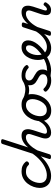

<svg xmlns="http://www.w3.org/2000/svg" viewBox="1247 -2177 949 3483"><g transform="rotate(-90 1721.5 -435.5)"><path d="M274 17Q163 17 108.5 -40.5Q54 -98 54 -189Q54 -242 73.5 -299.5Q93 -357 131 -407Q169 -457 225.5 -488Q282 -519 355 -519Q414 -519 454.5 -501Q495 -483 525 -448Q540 -430 535.5 -417.5Q531 -405 519 -394Q506 -384 493 -382.5Q480 -381 466 -396Q447 -417 419 -428Q391 -439 346 -439Q296 -439 258 -414Q220 -389 194.5 -349.5Q169 -310 156.5 -266.5Q144 -223 144 -185Q144 -153 157.5 -124Q171 -95 202 -77.5Q233 -60 284 -60Q298 -60 303.5 -48.5Q309 -37 307 -21.5Q305 -6 296.5 5.5Q288 17 274 17Z M268 17Q259 17 255 5.5Q251 -6 252.5 -21.5Q254 -37 260.5 -48.5Q267 -60 279 -60Q350 -60 420.5 -92.5Q491 -125 557 -183.5Q623 -242 677 -321Q683 -328 694 -322Q705 -316 712.5 -305Q720 -294 715 -286Q656 -193 583 -125Q510 -57 430 -20Q350 17 268 17Z M1058 17Q1021 17 997 4Q973 -9 961.5 -32.5Q950 -56 950.5 -86.5Q951 -117 962 -152L1024 -344Q1039 -389 1026 -414.5Q1013 -440 969 -440Q940 -440 908.5 -425Q877 -410 846.5 -382Q816 -354 787.5 -315.5Q759 -277 735 -231L664 -11Q659 2 649 8.5Q639 15 616 15Q600 15 586.5 8Q573 1 579 -18L849 -858Q855 -878 864.5 -884Q874 -890 894 -890Q925 -890 933.5 -880.5Q942 -871 935 -851L789 -399Q812 -429 837.5 -451Q863 -473 890 -488.5Q917 -504 945 -511.5Q973 -519 1001 -519Q1057 -519 1085.5 -493Q1114 -467 1118.5 -420Q1123 -373 1102 -311L1048 -143Q1032 -95 1040.5 -76.5Q1049 -58 1081 -58Q1095 -58 1101.5 -46.5Q1108 -35 1105.5 -20.5Q1103 -6 1091 5.5Q1079 17 1058 17Z M1058 17Q1044 17 1037.5 5.5Q1031 -6 1033.5 -20.5Q1036 -35 1048 -46.5Q1060 -58 1081 -58Q1107 -58 1133.5 -69Q1160 -80 1186 -101.5Q1212 -123 1234 -153Q1256 -183 1273 -220Q1278 -235 1290.5 -234.5Q1303 -234 1312.5 -224.5Q1322 -215 1318 -201Q1300 -150 1272 -109.5Q1244 -69 1210 -41Q1176 -13 1137 2Q1098 17 1058 17Z M1456 19Q1394 19 1351 -6Q1308 -31 1286.5 -75.5Q1265 -120 1265 -176Q1265 -229 1284 -288.5Q1303 -348 1340.5 -400.5Q1378 -453 1434.5 -486Q1491 -519 1566 -519Q1628 -519 1670.5 -495.5Q1713 -472 1734.5 -429.5Q1756 -387 1756 -331Q1756 -291 1744.5 -243.5Q1733 -196 1709.5 -149.5Q1686 -103 1650 -65Q1614 -27 1565.5 -4Q1517 19 1456 19ZM1466 -61Q1515 -61 1552 -87Q1589 -113 1614 -153.5Q1639 -194 1652 -238.5Q1665 -283 1665 -321Q1665 -360 1652 -386Q1639 -412 1615 -425.5Q1591 -439 1558 -439Q1508 -439 1470 -413.5Q1432 -388 1406.5 -348Q1381 -308 1368 -264Q1355 -220 1355 -183Q1355 -144 1368.5 -116.5Q1382 -89 1407 -75Q1432 -61 1466 -61Z M1828 -381Q1793 -381 1747 -392Q1701 -403 1661 -430Q1641 -444 1642.5 -460.5Q1644 -477 1655.5 -487.5Q1667 -498 1675 -493Q1700 -477 1731.5 -467.5Q1763 -458 1793 -454Q1823 -450 1843 -450Q1873 -450 1908 -459Q1943 -468 1979 -488Q1993 -496 2003.5 -485.5Q2014 -475 2012.5 -458.5Q2011 -442 1989 -430Q1952 -411 1925 -400Q1898 -389 1875.5 -385Q1853 -381 1828 -381Z M2070 -17Q2099 -29 2125.5 -38.5Q2152 -48 2173.5 -53Q2195 -58 2209 -58Q2218 -58 2220 -46.5Q2222 -35 2218 -20.5Q2214 -6 2205.5 5.5Q2197 17 2185 17Q2165 17 2144 13Q2123 9 2097.5 8Q2072 7 2038 13ZM2000 19Q1959 19 1921.5 7.5Q1884 -4 1854.5 -23.5Q1825 -43 1806 -67Q1800 -76 1799.5 -86Q1799 -96 1814 -109Q1827 -121 1838 -123Q1849 -125 1859 -113Q1882 -88 1919 -69Q1956 -50 2001 -50Q2039 -50 2064.5 -59Q2090 -68 2103 -86.5Q2116 -105 2116 -131Q2116 -157 2101.5 -174Q2087 -191 2064.5 -204.5Q2042 -218 2016 -231.5Q1990 -245 1967.5 -262.5Q1945 -280 1930.5 -306.5Q1916 -333 1916 -372Q1916 -409 1934.5 -442.5Q1953 -476 1993.5 -497.5Q2034 -519 2096 -519Q2141 -519 2177 -508Q2213 -497 2237.5 -480Q2262 -463 2274 -445Q2284 -432 2284 -422.5Q2284 -413 2270 -401Q2258 -392 2248 -389Q2238 -386 2227 -396Q2203 -418 2170 -434Q2137 -450 2094 -450Q2045 -450 2024 -430Q2003 -410 2003 -381Q2003 -356 2017.5 -338Q2032 -320 2054.5 -306.5Q2077 -293 2102.5 -279Q2128 -265 2150.5 -247.5Q2173 -230 2187.5 -205.5Q2202 -181 2202 -143Q2202 -85 2175 -49Q2148 -13 2102 3Q2056 19 2000 19Z M2184 17Q2165 17 2159 5.5Q2153 -6 2157.5 -20.5Q2162 -35 2175 -46.5Q2188 -58 2207 -58Q2255 -58 2310 -76Q2365 -94 2419 -128Q2430 -136 2440 -130.5Q2450 -125 2456 -113Q2462 -101 2461.5 -88.5Q2461 -76 2451 -70Q2402 -39 2354 -19.5Q2306 0 2263 8.5Q2220 17 2184 17Z M2417 -121Q2451 -138 2481.5 -161Q2512 -184 2537 -209Q2567 -234 2590.5 -263.5Q2614 -293 2627.5 -323.5Q2641 -354 2641 -382Q2641 -410 2629 -424.5Q2617 -439 2590 -439Q2576 -439 2569.5 -451Q2563 -463 2564.5 -479Q2566 -495 2577 -507Q2588 -519 2609 -519Q2648 -519 2675.5 -503.5Q2703 -488 2717 -461.5Q2731 -435 2731 -401Q2731 -357 2712.5 -313.5Q2694 -270 2662 -229.5Q2630 -189 2589 -153Q2559 -125 2522.5 -101Q2486 -77 2448 -57Z M2591 18Q2546 18 2510.5 5.5Q2475 -7 2450 -30Q2425 -53 2408 -83.5Q2391 -114 2383 -149.5Q2375 -185 2375 -222Q2375 -274 2390 -326.5Q2405 -379 2434.5 -423Q2464 -467 2507.5 -493Q2551 -519 2609 -519Q2620 -519 2623.5 -507Q2627 -495 2623.5 -479Q2620 -463 2611.5 -451Q2603 -439 2591 -439Q2563 -439 2540 -419.5Q2517 -400 2500 -368.5Q2483 -337 2473.5 -299.5Q2464 -262 2464 -226Q2464 -195 2471.5 -165Q2479 -135 2496 -111.5Q2513 -88 2541 -73.5Q2569 -59 2610 -59Q2666 -59 2723 -89Q2780 -119 2832.5 -176Q2885 -233 2926 -315Q2930 -323 2941.5 -322.5Q2953 -322 2961.5 -314.5Q2970 -307 2963 -291Q2919 -192 2858 -123Q2797 -54 2728.5 -18Q2660 18 2591 18Z M3284 16Q3242 16 3220 0.5Q3198 -15 3192 -41Q3186 -67 3190.5 -98.5Q3195 -130 3205 -162L3266 -344Q3276 -374 3273.5 -395.5Q3271 -417 3255.5 -428.5Q3240 -440 3210 -440Q3180 -440 3148.5 -425Q3117 -410 3085.5 -382.5Q3054 -355 3025.5 -317Q2997 -279 2973 -232L2901 -11Q2897 2 2886.5 8.5Q2876 15 2853 15Q2837 15 2823 8Q2809 1 2816 -18L2966 -483Q2973 -503 2982.5 -509Q2992 -515 3011 -515Q3042 -515 3050.5 -505.5Q3059 -496 3052 -476L3027 -399Q3051 -428 3077 -450Q3103 -472 3130 -488Q3157 -504 3185 -511.5Q3213 -519 3241 -519Q3298 -519 3326.5 -493Q3355 -467 3359 -420Q3363 -373 3343 -311L3279 -115Q3275 -102 3273 -89Q3271 -76 3276 -67.5Q3281 -59 3296 -59Q3309 -59 3321 -66Q3333 -73 3343.5 -84.5Q3354 -96 3362 -107Q3368 -116 3378 -119Q3388 -122 3404 -112Q3420 -102 3421 -91.5Q3422 -81 3416 -70Q3406 -53 3387.5 -32.5Q3369 -12 3343 2Q3317 16 3284 16Z"/></g></svg>

Font: Playwrite DK Uloopet
Style: Regular
Weight: 400
Designer: Veronika Burian, José Scaglione
Foundry: TypeTogether
Version: Version 1.002